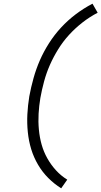

<svg xmlns="http://www.w3.org/2000/svg" viewBox="-20 -861 550 1042"><path d="M312 161Q274 137 242 105Q210 73 186.5 33Q163 -7 149.5 -51Q136 -95 131 -143.5Q126 -192 128.5 -240.5Q131 -289 139 -338Q148 -387 162 -437Q176 -487 196.5 -534Q217 -581 246 -626.5Q275 -672 311.5 -711.5Q348 -751 391 -783.5Q434 -816 482 -841L510 -792Q466 -769 427 -738.5Q388 -708 355 -672Q322 -636 296 -594Q270 -552 251 -509Q232 -466 219.5 -420Q207 -374 199 -329Q192 -287 189.5 -244Q187 -201 191 -158Q195 -115 206 -76Q217 -37 237 -1.5Q257 34 284 63.5Q311 93 345 114Z"/></svg>

Font: iosevka_custom_sans_ss08 Light
Style: Italic
Weight: 300
Italic angle: -10°
Designer: Belleve Invis
Foundry: Belleve Invis
Version: Version 10.3.0; ttfautohint (v1.8.3)